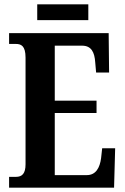

<svg xmlns="http://www.w3.org/2000/svg" viewBox="-20 -867 576 887"><path d="M152 -774H388V-847H152ZM22 0H507L512 -182H452L447 -136C441 -92 423 -58 381 -58H233V-345H426V-402H233V-656H359C402 -656 417 -626 420 -578L424 -532H484L482 -714H22V-664H53C77 -664 98 -656 98 -601V-108C98 -65 82 -50 54 -50H22Z"/></svg>

Font: Noto Serif Lao ExtraCondensed
Style: Bold
Weight: 700
Width: 2
Designer: Monotype Design Team
Foundry: Monotype Imaging Inc.
Version: Version 2.003